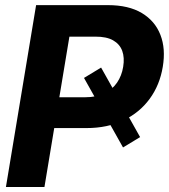

<svg xmlns="http://www.w3.org/2000/svg" viewBox="-20 -748 675 768"><path d="M384.4 -477.7 540.4 -199.6 472.1 -158.2 316 -436.3ZM3.7 0 124.4 -727.5H411.5Q494.3 -727.5 547.2 -695.9Q600 -664.3 621.6 -608.7Q643.3 -553.2 631.1 -480.7Q619.1 -407.9 578.8 -352.8Q538.5 -297.7 474.2 -266.7Q410 -235.7 325.8 -235.7H142.6L163.3 -359H320.9Q365.7 -359 397.5 -374.4Q429.3 -389.8 448.1 -417.4Q467 -445 472.7 -480.7Q478.8 -517.5 468.9 -544.5Q459 -571.5 432.5 -586.6Q406.1 -601.7 361.3 -601.4H257.6L157.8 0Z"/></svg>

Font: Inter Tight
Style: Italic
Weight: 400
Italic angle: -9.39999°
Designer: Rasmus Andersson
Foundry: rsms
Version: Version 3.002